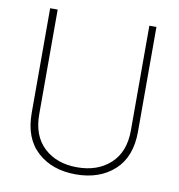

<svg xmlns="http://www.w3.org/2000/svg" viewBox="-80 -771 797 854"><g transform="rotate(10 318.5 -344.0)"><path d="M318 10Q211 10 144.5 -50.5Q78 -111 78 -225V-698H112V-225Q112 -128 169 -75Q226 -22 318 -22Q411 -22 468.5 -75Q526 -128 526 -225V-698H558V-225Q558 -111 491.5 -50.5Q425 10 318 10Z"/></g></svg>

Font: Freesentation 1 Thin
Style: Regular
Weight: 250
Designer: glyphs from Roboto by Christian Robertson / Hangul glyphs from Noto Sans CJK(Source Han Sans) by Jang Soo-young and Kang
Foundry: PT&
Version: Version 2.001